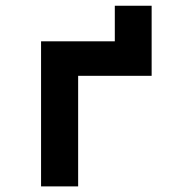

<svg xmlns="http://www.w3.org/2000/svg" viewBox="-20 -665 626 685"><path d="M126.5 0V-517.6H389.6V-644.5H521V-394.5H258.8V0Z"/></svg>

Font: CaskaydiaMono NF
Style: Bold
Weight: 700
Designer: Aaron Bell
Foundry: Saja Typeworks
Version: Version 2111.001; ttfautohint (v1.8.4);Nerd Fonts 3.1.1